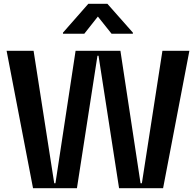

<svg xmlns="http://www.w3.org/2000/svg" viewBox="-20 -996 1037 1016"><path d="M387.1 0H154.8L14.9 -727.3H157.7L267 -26.3H273.4L380 -727.3H617.2L723.7 -26.3H730.8L839.5 -727.3H982.2L843 0H610.1L501.4 -701H495.7ZM683.2 -817.5H570.3L497.9 -908.4L426.1 -817.5H313.2V-823.2L447.4 -975.9H548.3L683.2 -823.2Z"/></svg>

Font: Riot Sans
Style: Bold
Weight: 600
Designer: Rasmus Andersson
Foundry: rsms
Version: Version 4.001